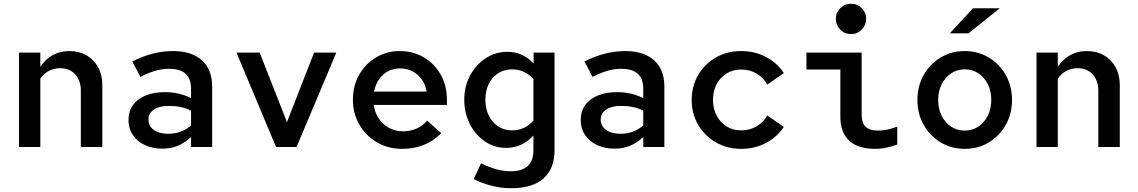

<svg xmlns="http://www.w3.org/2000/svg" viewBox="-20 -780 6040 1019"><path d="M81 0V-501H194V-426Q252 -509 348 -509Q400 -509 439 -486.5Q478 -464 500.5 -423.5Q523 -383 523 -330V0H409V-298Q409 -353 379 -385.5Q349 -418 299 -418Q267 -418 240 -404Q213 -390 194 -363V0Z M842 9Q789 9 748 -10.5Q707 -30 684.5 -64Q662 -98 662 -143Q662 -189 685.5 -222Q709 -255 752.5 -273Q796 -291 856 -291Q892 -291 926 -283.5Q960 -276 994 -259V-309Q994 -362 965 -388.5Q936 -415 876 -415Q843 -415 806.5 -405Q770 -395 725 -372L682 -454Q741 -483 793.5 -496Q846 -509 898 -509Q997 -509 1051.5 -460Q1106 -411 1106 -321V0H994V-53Q960 -21 923 -6Q886 9 842 9ZM768 -146Q768 -111 796.5 -90.5Q825 -70 873 -70Q908 -70 938 -81Q968 -92 994 -114V-193Q967 -206 938 -212Q909 -218 876 -218Q826 -218 797 -198.5Q768 -179 768 -146Z M1445 0 1235 -501H1358L1503 -132L1647 -501H1765L1554 0Z M2113 10Q2040 10 1981 -24.5Q1922 -59 1887.5 -118Q1853 -177 1853 -250Q1853 -324 1885.5 -382Q1918 -440 1974.5 -474.5Q2031 -509 2101 -509Q2174 -509 2230.5 -475Q2287 -441 2319.5 -383Q2352 -325 2352 -250V-223H1964Q1969 -182 1990.5 -150.5Q2012 -119 2045.5 -101Q2079 -83 2119 -83Q2158 -83 2191.5 -98Q2225 -113 2247 -140L2322 -73Q2279 -30 2227 -10Q2175 10 2113 10ZM1965 -294H2244Q2238 -331 2218.5 -358.5Q2199 -386 2169.5 -401.5Q2140 -417 2103 -417Q2068 -417 2039.5 -402Q2011 -387 1992 -359.5Q1973 -332 1965 -294Z M2694 219Q2641 219 2589.5 206Q2538 193 2494 170L2533 87Q2577 108 2615 118.5Q2653 129 2690 129Q2811 129 2811 18V-61Q2784 -30 2746.5 -12.5Q2709 5 2666 5Q2604 5 2553.5 -29.5Q2503 -64 2473.5 -122Q2444 -180 2444 -251Q2444 -322 2475 -379.5Q2506 -437 2558 -471Q2610 -505 2673 -505Q2714 -505 2749.5 -489Q2785 -473 2812 -443V-501H2923V18Q2923 115 2864.5 167Q2806 219 2694 219ZM2698 -88Q2733 -88 2761.5 -102Q2790 -116 2811 -140V-361Q2790 -385 2760.5 -398.5Q2731 -412 2698 -412Q2656 -412 2624 -391.5Q2592 -371 2574 -334.5Q2556 -298 2556 -250Q2556 -204 2574 -167Q2592 -130 2624 -109Q2656 -88 2698 -88Z M3242 9Q3189 9 3148 -10.5Q3107 -30 3084.5 -64Q3062 -98 3062 -143Q3062 -189 3085.5 -222Q3109 -255 3152.5 -273Q3196 -291 3256 -291Q3292 -291 3326 -283.5Q3360 -276 3394 -259V-309Q3394 -362 3365 -388.5Q3336 -415 3276 -415Q3243 -415 3206.5 -405Q3170 -395 3125 -372L3082 -454Q3141 -483 3193.5 -496Q3246 -509 3298 -509Q3397 -509 3451.5 -460Q3506 -411 3506 -321V0H3394V-53Q3360 -21 3323 -6Q3286 9 3242 9ZM3168 -146Q3168 -111 3196.5 -90.5Q3225 -70 3273 -70Q3308 -70 3338 -81Q3368 -92 3394 -114V-193Q3367 -206 3338 -212Q3309 -218 3276 -218Q3226 -218 3197 -198.5Q3168 -179 3168 -146Z M3913 10Q3839 10 3779.5 -24.5Q3720 -59 3685.5 -117.5Q3651 -176 3651 -249Q3651 -323 3685.5 -382Q3720 -441 3779.5 -475Q3839 -509 3913 -509Q3987 -509 4046.5 -477Q4106 -445 4140 -392L4052 -331Q4032 -368 3995.5 -389.5Q3959 -411 3913 -411Q3870 -411 3836 -390Q3802 -369 3783 -332.5Q3764 -296 3764 -249Q3764 -203 3783.5 -166.5Q3803 -130 3836.5 -109Q3870 -88 3913 -88Q3959 -88 3995.5 -109.5Q4032 -131 4052 -167L4140 -107Q4106 -54 4046.5 -22Q3987 10 3913 10Z M4497 -599Q4463 -599 4439.5 -623Q4416 -647 4416 -680Q4416 -713 4439.5 -736.5Q4463 -760 4497 -760Q4530 -760 4553.5 -736.5Q4577 -713 4577 -680Q4577 -647 4553.5 -623Q4530 -599 4497 -599ZM4625 10Q4534 10 4487 -33Q4440 -76 4440 -160V-411H4260V-501H4553V-172Q4553 -127 4574.5 -107Q4596 -87 4640 -87Q4665 -87 4689 -92Q4713 -97 4742 -108V-13Q4719 -4 4687 3Q4655 10 4625 10Z M5100 10Q5029 10 4972 -24.5Q4915 -59 4882 -117.5Q4849 -176 4849 -250Q4849 -323 4882 -381.5Q4915 -440 4972 -474.5Q5029 -509 5100 -509Q5171 -509 5228 -474.5Q5285 -440 5318 -381.5Q5351 -323 5351 -250Q5351 -176 5318 -117.5Q5285 -59 5228.5 -24.5Q5172 10 5100 10ZM5100 -87Q5141 -87 5172.5 -108Q5204 -129 5222.5 -166Q5241 -203 5241 -250Q5241 -297 5222.5 -333.5Q5204 -370 5172.5 -391Q5141 -412 5100 -412Q5059 -412 5027.5 -390.5Q4996 -369 4977.5 -332.5Q4959 -296 4959 -250Q4959 -203 4977.5 -166Q4996 -129 5027.5 -108Q5059 -87 5100 -87ZM5021 -603 5144 -736H5286L5120 -603Z M5481 0V-501H5594V-426Q5652 -509 5748 -509Q5800 -509 5839 -486.5Q5878 -464 5900.5 -423.5Q5923 -383 5923 -330V0H5809V-298Q5809 -353 5779 -385.5Q5749 -418 5699 -418Q5667 -418 5640 -404Q5613 -390 5594 -363V0Z"/></svg>

Font: Red Hat Mono SemiBold
Style: Regular
Weight: 600
Monospace: yes
Designer: Pentagram, MCKL
Foundry: Pentagram, MCKL
Version: Version 1.023